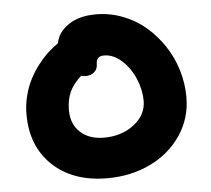

<svg xmlns="http://www.w3.org/2000/svg" viewBox="-46 -664 746 679"><g transform="rotate(-5 327.5 -324.5)"><path d="M309.1 -34.2Q188 -34.2 115.5 -102.1Q43 -169.9 43 -284.2Q43 -317.9 51.3 -350.1Q59.6 -382.3 73 -408.2Q86.4 -434.1 104.2 -457Q122.1 -480 139.9 -496.3Q157.7 -512.7 175.8 -524.9Q182.6 -563.5 220.5 -589.4Q258.3 -615.2 317.9 -615.2Q367.7 -615.2 413.8 -597.4Q460 -579.6 495.4 -548.8Q530.8 -518.1 557.4 -477.8Q584 -437.5 597.9 -390.6Q611.8 -343.8 611.8 -295.9Q611.8 -221.2 571.3 -160.9Q530.8 -100.6 461.7 -67.4Q392.6 -34.2 309.1 -34.2ZM193.8 -286.1Q193.8 -236.3 225.3 -207.3Q256.8 -178.2 309.1 -178.2Q372.1 -178.2 416 -211.9Q460 -245.6 460 -295.9Q460 -335.4 443.1 -375Q426.3 -414.6 396.7 -441.2Q367.2 -467.8 334 -467.8Q306.2 -467.8 306.2 -439.9Q306.2 -421.9 294.2 -411.4Q282.2 -400.9 264.2 -400.9Q258.8 -400.9 247.1 -402.8Q218.8 -377.4 206.3 -350.1Q193.8 -322.8 193.8 -286.1Z"/></g></svg>

Font: Shantell Sans Irregular Bouncy
Style: Bold
Weight: 700
Designer: Stephen Nixon, Anya Danilova, Shantell Martin
Foundry: Arrow Type
Version: Version 1.006;[9816181b4]